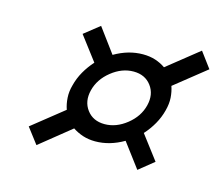

<svg xmlns="http://www.w3.org/2000/svg" viewBox="-68 -631 686 587"><g transform="rotate(15 275.0 -337.0)"><path d="M90 -132.5 52.5 -181.7 151.7 -260.8Q145.8 -277.5 144.6 -297.1Q143.3 -316.7 149.2 -337.5Q155 -360.8 167.1 -382.1Q179.2 -403.3 195.8 -421.7L138.3 -497.5L186.7 -535.8L243.3 -459.2Q287.5 -485 333.3 -485Q355 -485 372.9 -479.2Q390.8 -473.3 405 -463.3L504.2 -542.5L540.8 -493.3L441.7 -414.2Q447.5 -397.5 448.8 -378.3Q450 -359.2 444.2 -337.5Q438.3 -314.2 426.2 -292.9Q414.2 -271.7 397.5 -253.3L455 -177.5L407.5 -139.2L350 -215.8Q305.8 -190 260 -190Q239.2 -190 221.2 -195.8Q203.3 -201.7 188.3 -211.7ZM274.2 -248.3Q310.8 -248.3 343.8 -274.6Q376.7 -300.8 385.8 -337.5Q395 -374.2 375.4 -400.4Q355.8 -426.7 319.2 -426.7Q282.5 -426.7 249.6 -400.4Q216.7 -374.2 207.5 -337.5Q198.3 -300.8 217.9 -274.6Q237.5 -248.3 274.2 -248.3Z"/></g></svg>

Font: Funnel Sans Light Light
Style: Italic
Weight: 300
Italic angle: -14.036°
Version: Version 1.000